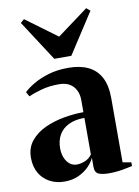

<svg xmlns="http://www.w3.org/2000/svg" viewBox="-88 -840 659 910"><g transform="rotate(-10 241.0 -385.0)"><path d="M149 10.5Q109 10.5 77.5 -6.5Q46 -23.5 28.2 -54.5Q10.5 -85.5 10.5 -128Q10.5 -175.5 37 -208.2Q63.5 -241 106.2 -260.8Q149 -280.5 198.2 -289.2Q247.5 -298 293 -298V-356Q293 -382.5 283 -403.2Q273 -424 253 -436.2Q233 -448.5 201.5 -448.5Q153.5 -448.5 115.5 -437.8Q77.5 -427 54 -416.5L41.5 -438.5Q59 -455.5 89.2 -473.5Q119.5 -491.5 161.8 -504.5Q204 -517.5 258.5 -517.5Q314 -517.5 353.2 -499Q392.5 -480.5 413.5 -441.5Q434.5 -402.5 434.5 -340V-31.5L475.5 -24.5V-6.5Q465 -4.5 447.2 -0.8Q429.5 3 408 5.8Q386.5 8.5 363.5 8.5Q331.5 8.5 313.2 0.8Q295 -7 295 -34.5V-78.5Q287 -59 267 -38.2Q247 -17.5 217.2 -3.5Q187.5 10.5 149 10.5ZM219.5 -59Q240 -59 260.2 -67.8Q280.5 -76.5 293 -94.5V-270.5Q247.5 -270.5 216.5 -255.2Q185.5 -240 170 -212.5Q154.5 -185 154.5 -148.5Q154.5 -122.5 163 -102.2Q171.5 -82 186.2 -70.5Q201 -59 219.5 -59ZM201 -571 74.5 -766 92 -781 242 -670.5 391.5 -781 409.5 -766 283 -571Z"/></g></svg>

Font: Merriweather 144pt
Style: Bold
Weight: 700
Version: Version 2.100